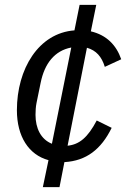

<svg xmlns="http://www.w3.org/2000/svg" viewBox="-20 -650 545 784"><path d="M155 114H223L243 12C332 7 393 -40 436 -128L375 -158C338 -88 304 -60 256 -55L335 -455C373 -444 395 -419 408 -377L475 -408C455 -466 415 -507 351 -522L373 -630H305L284 -526C137 -515 49 -368 49 -200C49 -93 97 -18 178 4ZM125 -181C125 -196 126 -214 129 -229L146 -312C162 -391 203 -443 271 -456L192 -63C147 -81 125 -126 125 -181Z"/></svg>

Font: Braiins Sans
Style: Italic
Weight: 400
Italic angle: -11.31°
Designer: Mike Abbink, Paul van der Laan, Pieter van Rosmalen, Jiri Chlebus, Lubos Buracinsky
Foundry: Bold Monday, Sudetype
Version: Version 1.000;hotconv 1.0.109;makeotfexe 2.5.65596